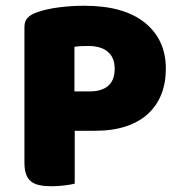

<svg xmlns="http://www.w3.org/2000/svg" viewBox="-20 -643 621 668"><path d="M292 -325Q334 -325 356.5 -344.5Q379 -364 379 -404Q379 -442 355.5 -462.5Q332 -483 287 -483Q271 -483 260.5 -482.5Q250 -482 239 -480V-325ZM240 -4Q229 -1 205.5 2Q182 5 159 5Q136 5 118.5 1.5Q101 -2 89 -11Q77 -20 71 -36Q65 -52 65 -78V-549Q65 -570 76.5 -581.5Q88 -593 108 -600Q142 -612 185.5 -617.5Q229 -623 273 -623Q411 -623 484 -564Q557 -505 557 -404Q557 -355 541.5 -315.5Q526 -276 495.5 -247.5Q465 -219 418.5 -203.5Q372 -188 311 -188H240Z"/></svg>

Font: Baloo Cyrillic
Style: Regular
Weight: 400
Designer: Ek Type, Denis Ignatov
Foundry: Ek Type
Version: Version 1.50 July 26, 2019